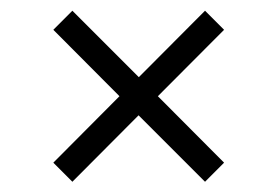

<svg xmlns="http://www.w3.org/2000/svg" viewBox="-20 -472 526 364"><path d="M368.7 -451.7 404.8 -415.5 279.3 -289.6 404.8 -163.6 368.7 -127.4 242.7 -253.4 117.2 -127.4 81.1 -163.6 206.5 -289.6 81.1 -415.5 117.2 -451.7 243.2 -325.7Z"/></svg>

Font: Anaheim
Style: Regular
Weight: 400
Designer: vernon adams
Foundry: vernon adams
Version: Version 1.002; ttfautohint (v0.93.5-3d13) -l 8 -r 50 -G 200 